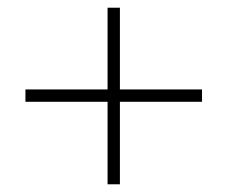

<svg xmlns="http://www.w3.org/2000/svg" viewBox="-20 -478 590 498"><path d="M46 -214V-246H504V-214ZM291 0H259V-458H291Z"/></svg>

Font: Ysabeau ExtraLight
Style: Regular
Weight: 250
Designer: Christian Thalmann (Catharsis Fonts)
Version: Version 2.002